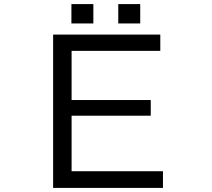

<svg xmlns="http://www.w3.org/2000/svg" viewBox="-20 -899 1040 944"><path d="M241.2 -729H768.1V-648.9H332V-407.2H721.2V-330.1H332V-57.1H781.2V24.9H241.2ZM331.1 -878.9H439V-783.7H331.1ZM561.5 -878.9H669.4V-783.7H561.5Z"/></svg>

Font: BIZ UDPGothic
Style: Regular
Weight: 400
Designer: TypeBank Co., Ltd.
Foundry: Morisawa Inc.
Version: Version 1.051